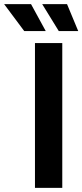

<svg xmlns="http://www.w3.org/2000/svg" viewBox="-103 -908 398 928"><path d="M198 0H66V-700H198ZM-83 -888H47L118 -758H14ZM101 -888H221L275 -758H181Z"/></svg>

Font: Rootstock Sans Headline
Style: Bold
Weight: 700
Designer: Florian Karsten
Foundry: Florian Karsten
Version: Version 2.000;FEAKit 1.0